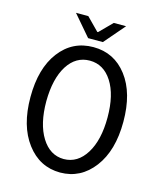

<svg xmlns="http://www.w3.org/2000/svg" viewBox="-122 -906 843 1006"><g transform="rotate(15 300.0 -403.0)"><path d="M369.1 -817.9H436L339.8 -706.1H259.8L164.1 -817.9H231L297.9 -750H301.8ZM299.8 -61Q375 -61.5 420.4 -134.8Q465.8 -208 465.8 -330.6Q465.8 -453.1 420.4 -523.9Q375 -594.7 299.8 -594.7Q224.6 -594.7 179.7 -524.4Q134.8 -453.1 133.8 -330.6Q133.8 -208 179.2 -134.8Q224.6 -61.5 299.8 -61ZM299.8 12.2Q188 11.7 118.2 -81.1Q47.9 -173.8 47.9 -330.1Q47.9 -486.3 117.2 -577.1Q186.5 -668 299.8 -668Q413.1 -668 482.4 -577.1Q551.8 -486.3 551.8 -330.1Q551.8 -173.8 481.4 -81.1Q411.1 11.7 299.8 12.2Z"/></g></svg>

Font: SourceCodePro-Regular
Style: Regular
Weight: 400
Monospace: yes
Designer: Paul D. Hunt
Foundry: Adobe Systems Incorporated
Version: Version 1.009;PS 1.000;hotconv 1.0.70;makeotf.lib2.5.5900